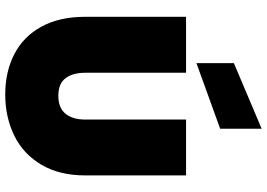

<svg xmlns="http://www.w3.org/2000/svg" viewBox="-168 -880 1054 759"><g transform="rotate(90 359.5 -500.0)"><path d="M45.9 -309.1V-708H267.1V-309.1Q267.1 -260.3 288.6 -231.7Q310.1 -203.1 357.9 -203.1Q405.8 -203.1 429 -231.4Q452.1 -259.8 452.1 -309.1V-708H672.9V-309.1Q672.9 -208 630.9 -136.5Q588.9 -64.9 515.9 -29.1Q442.9 6.8 353 6.8Q263.2 6.8 193.6 -29.1Q124 -64.9 85 -136Q45.9 -207 45.9 -309.1ZM229 -749V-897L488.3 -1006.8V-842.8Z"/></g></svg>

Font: Poppins Black
Style: Regular
Weight: 900
Designer: Ninad Kale (Devanagari), Jonny Pinhorn (Latin)
Foundry: Indian Type Foundry
Version: 4.004